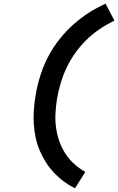

<svg xmlns="http://www.w3.org/2000/svg" viewBox="-20 -861 641 1042"><path d="M387 161Q355 145 326.5 124Q298 103 273.5 77Q249 51 229.5 20.5Q210 -10 196 -43Q182 -76 174 -112Q166 -148 163.5 -185Q161 -222 163.5 -260.5Q166 -299 172 -337Q178 -376 188.5 -415.5Q199 -455 213.5 -492.5Q228 -530 248 -566Q268 -602 293 -635.5Q318 -669 347.5 -699Q377 -729 410 -755Q443 -781 479 -802.5Q515 -824 553 -841L601 -749Q559 -729 520 -702.5Q481 -676 448 -643.5Q415 -611 387.5 -572Q360 -533 341 -492.5Q322 -452 309 -408.5Q296 -365 289 -322Q283 -283 281 -244Q279 -205 284.5 -166Q290 -127 302.5 -92.5Q315 -58 335.5 -26.5Q356 5 383.5 29.5Q411 54 443 72Z"/></svg>

Font: Iosevka Slab Extended
Style: Bold Italic
Weight: 700
Width: 7
Italic angle: -9°
Monospace: yes
Designer: Belleve Invis
Foundry: Belleve Invis
Version: Version 11.1.0; ttfautohint (v1.8.3)